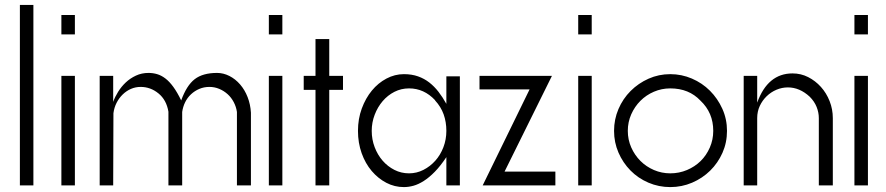

<svg xmlns="http://www.w3.org/2000/svg" viewBox="-20 -757 3608 782"><path d="M116 -737V-2H61V-737Z M285 -448V-2H230V-448ZM285 -696V-617H230V-696Z M441 -448V-342Q448 -362 461 -383Q474 -404 492 -421Q510 -438 533.5 -449Q557 -460 585 -460Q603 -460 620 -455Q637 -450 653.5 -437.5Q670 -425 686 -403Q702 -381 718 -348Q740 -409 773 -434.5Q806 -460 864 -460Q890 -460 914.5 -447.5Q939 -435 958 -413Q977 -391 988.5 -361.5Q1000 -332 1002 -298V-2H945V-301Q942 -322 932 -341Q922 -360 907 -373.5Q892 -387 873 -395Q854 -403 833 -403Q811 -403 792 -395Q773 -387 758 -373Q743 -359 734 -340.5Q725 -322 722 -301V-2H666V-302Q658 -350 625.5 -376.5Q593 -403 553 -403Q532 -403 513.5 -395Q495 -387 480 -372.5Q465 -358 455 -338.5Q445 -319 442 -296Q442 -221 441.5 -149Q441 -77 441 -2H386V-448Z M1130 -448V-2H1075V-448ZM1130 -696V-617H1075V-696Z M1265 -2V-391H1217V-448H1265V-598H1321V-448H1377V-391H1321V-2Z M1853 -446V-2H1798V-117Q1774 -81 1751 -57.5Q1728 -34 1706 -20Q1684 -6 1664 -0.5Q1644 5 1625 5Q1587 5 1553.5 -12.5Q1520 -30 1494 -60.5Q1468 -91 1453 -133Q1438 -175 1438 -224Q1438 -273 1453.5 -315Q1469 -357 1494.5 -388Q1520 -419 1554 -437Q1588 -455 1625 -455Q1657 -455 1682.5 -446Q1708 -437 1728.5 -421Q1749 -405 1766 -383Q1783 -361 1798 -334V-446ZM1752 -349Q1707 -397 1646 -397Q1614 -397 1586.5 -383Q1559 -369 1538.5 -345Q1518 -321 1506 -289.5Q1494 -258 1494 -224Q1494 -189 1506 -157.5Q1518 -126 1538.5 -102.5Q1559 -79 1586.5 -65Q1614 -51 1646 -51Q1677 -51 1704.5 -65Q1732 -79 1753 -102.5Q1774 -126 1786 -157.5Q1798 -189 1798 -224Q1798 -260 1787 -291Q1776 -322 1752 -348Z M1933 -448H2228L2035 -58H2242V-2H1946L2137 -393H1933Z M2390 -448V-2H2335V-448ZM2390 -696V-617H2335V-696Z M2710 -455Q2756 -455 2798 -437Q2840 -419 2871.5 -387.5Q2903 -356 2922 -314Q2941 -272 2941 -224Q2941 -176 2922.5 -134.5Q2904 -93 2872.5 -62Q2841 -31 2799 -13Q2757 5 2710 5Q2663 5 2621 -13Q2579 -31 2548 -62.5Q2517 -94 2499 -135.5Q2481 -177 2481 -224Q2481 -271 2499 -313Q2517 -355 2548.5 -386.5Q2580 -418 2621.5 -436.5Q2663 -455 2710 -455ZM2833 -347Q2786 -397 2710 -397Q2675 -397 2643.5 -383.5Q2612 -370 2588.5 -346.5Q2565 -323 2551 -291.5Q2537 -260 2537 -224Q2537 -188 2551 -156.5Q2565 -125 2588.5 -101.5Q2612 -78 2643.5 -64.5Q2675 -51 2710 -51Q2746 -51 2778 -64.5Q2810 -78 2833.5 -101Q2857 -124 2871 -156Q2885 -188 2885 -224Q2885 -298 2833 -347Z M3064 -448V-339Q3107 -458 3208 -458Q3242 -458 3271.5 -443Q3301 -428 3323.5 -403Q3346 -378 3359 -345Q3372 -312 3372 -276V-2H3315V-276Q3315 -299 3306 -321.5Q3297 -344 3278 -363Q3237 -401 3189 -401Q3165 -401 3142.5 -391.5Q3120 -382 3102.5 -365Q3085 -348 3074.5 -325.5Q3064 -303 3064 -276V-2H3009V-448Z M3515 -448V-2H3460V-448ZM3515 -696V-617H3460V-696Z"/></svg>

Font: Fundamental  Brigade Scvhlank
Style: Regular
Weight: 100
Designer: Peter Wiegel, original typeface by Arno Drescher 1935
Foundry: Peter Wiegel
Version: Version 0.000 2012 initial release